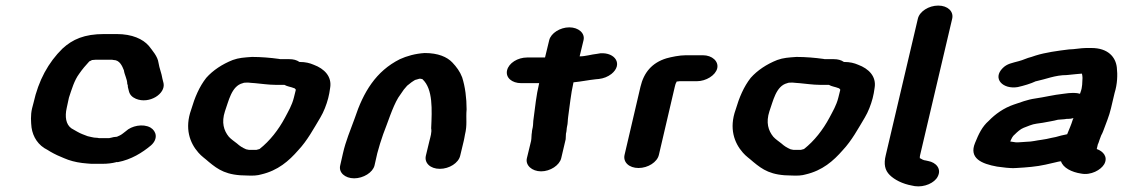

<svg xmlns="http://www.w3.org/2000/svg" viewBox="-20 -657 4027 688"><path d="M376 -163H375C373 -162 371 -162 368 -162H338C335 -162 333 -162 330 -163L317 -164L307 -166L294 -169C279 -175 271 -177 257 -185L236 -197C216 -211 212 -239 219 -270L227 -307C237 -337 246 -369 264 -393C275 -409 287 -423 300 -437C304 -439 307 -440 310 -442H312C319 -443 325 -443 331 -443H376C380 -443 384 -443 387 -442C409 -442 418 -420 424 -405C426 -389 436 -373 436 -357C437 -353 439 -350 438 -346L442 -330C445 -318 453 -309 467 -303C515 -283 574 -321 566 -359L562 -375C559 -395 551 -412 548 -432C545 -455 526 -476 513 -493C492 -517 454 -535 398 -535H353C282 -535 240 -516 204 -483C153 -433 118 -369 100 -288L95 -269C89 -244 91 -219 93 -200C98 -166 117 -136 150 -120C162 -112 183 -101 196 -96L210 -90C228 -82 250 -76 274 -73L294 -71C302 -70 310 -70 317 -70H347C365 -70 382 -72 397 -76C398 -77 400 -76 402 -76C450 -85 490 -110 521 -136C547 -159 541 -187 519 -200C492 -215 451 -206 431 -187C424 -182 418 -176 410 -172L399 -167C393 -167 382 -165 376 -163Z M1034 -341H1035C1036 -340 1040 -337 1040 -335L1033 -307C1026 -279 1013 -258 1001 -235C978 -192 947 -152 910 -123L899 -120H872L862 -122C848 -128 839 -134 829 -143C819 -151 808 -158 800 -167C782 -189 773 -218 786 -258C799 -293 809 -349 850 -359C854 -361 860 -361 866 -361H870C876 -360 884 -360 894 -359C917 -357 943 -353 966 -353H999C1009 -347 1022 -346 1034 -341ZM1053 -435C1043 -442 1031 -445 1017 -445H987C985 -445 983 -445 979 -446C950 -450 916 -453 883 -453C855 -451 836 -450 814 -442C776 -427 743 -405 719 -378C694 -346 678 -308 665 -264C641 -197 660 -145 691 -110C702 -97 716 -88 728 -77C762 -49 791 -28 867 -28C886 -27 903 -28 916 -32C976 -46 1015 -80 1049 -119C1081 -153 1104 -196 1128 -236C1140 -256 1150 -282 1156 -305L1160 -323C1161 -329 1162 -335 1163 -342C1170 -383 1142 -411 1104 -425C1090 -431 1075 -435 1053 -435Z M1322 -64 1332 -108C1337 -128 1346 -156 1353 -176C1369 -216 1386 -272 1407 -307L1427 -336C1433 -343 1436 -347 1439 -350C1444 -354 1465 -372 1473 -372C1477 -373 1480 -374 1483 -375C1485 -375 1488 -375 1491 -374C1492 -374 1493 -374 1494 -373C1532 -338 1528 -264 1525 -197C1528 -184 1522 -165 1519 -153L1506 -99C1500 -73 1522 -52 1556 -52C1590 -52 1623 -73 1629 -99L1642 -153C1643 -159 1645 -166 1646 -174C1655 -210 1649 -231 1652 -265C1652 -305 1647 -346 1636 -380C1628 -401 1616 -417 1601 -433C1582 -453 1550 -467 1502 -467C1468 -465 1437 -456 1413 -445C1327 -402 1282 -327 1251 -233C1235 -189 1219 -152 1209 -108L1199 -64C1193 -39 1216 -18 1249 -18C1282 -18 1316 -39 1322 -64Z M1948 -513 1933 -451H1869C1835 -451 1803 -431 1797 -405C1791 -379 1814 -359 1848 -359H1912C1901 -313 1898 -275 1892 -232C1890 -221 1891 -211 1889 -201C1888 -195 1886 -189 1886 -183C1884 -173 1885 -162 1883 -152L1868 -90C1862 -65 1886 -43 1919 -43C1952 -43 1985 -65 1991 -90L2007 -158C2008 -164 2007 -172 2008 -178C2011 -188 2010 -196 2012 -204C2015 -215 2014 -226 2016 -239C2022 -279 2025 -318 2035 -362C2065 -365 2087 -370 2115 -373L2126 -374C2143 -376 2158 -382 2171 -392C2213 -426 2185 -470 2131 -466L2119 -464C2099 -462 2078 -455 2057 -455L2071 -513C2077 -538 2053 -559 2020 -559C1987 -559 1954 -538 1948 -513Z M2341 -102 2398 -346C2400 -356 2401 -357 2405 -365H2407C2410 -366 2413 -365 2415 -366H2477C2510 -366 2544 -387 2550 -412C2556 -437 2532 -459 2499 -459H2437C2415 -459 2386 -453 2368 -448C2316 -432 2287 -397 2275 -346L2218 -102C2212 -76 2234 -55 2268 -55C2302 -55 2335 -76 2341 -102Z M2985 -341H2986C2987 -340 2991 -337 2991 -335L2984 -307C2977 -279 2964 -258 2952 -235C2929 -192 2898 -152 2861 -123L2850 -120H2823L2813 -122C2799 -128 2790 -134 2780 -143C2770 -151 2759 -158 2751 -167C2733 -189 2724 -218 2737 -258C2750 -293 2760 -349 2801 -359C2805 -361 2811 -361 2817 -361H2821C2827 -360 2835 -360 2845 -359C2868 -357 2894 -353 2917 -353H2950C2960 -347 2973 -346 2985 -341ZM3004 -435C2994 -442 2982 -445 2968 -445H2938C2936 -445 2934 -445 2930 -446C2901 -450 2867 -453 2834 -453C2806 -451 2787 -450 2765 -442C2727 -427 2694 -405 2670 -378C2645 -346 2629 -308 2616 -264C2592 -197 2611 -145 2642 -110C2653 -97 2667 -88 2679 -77C2713 -49 2742 -28 2818 -28C2837 -27 2854 -28 2867 -32C2927 -46 2966 -80 3000 -119C3032 -153 3055 -196 3079 -236C3091 -256 3101 -282 3107 -305L3111 -323C3112 -329 3113 -335 3114 -342C3121 -383 3093 -411 3055 -425C3041 -431 3026 -435 3004 -435Z M3269 -590 3154 -101C3146 -69 3151 -47 3168 -30C3185 -13 3214 2 3248 8L3258 10C3293 15 3329 -2 3340 -24C3355 -52 3334 -75 3306 -80L3297 -82C3290 -82 3280 -88 3277 -90H3276C3276 -94 3276 -98 3277 -101L3392 -590C3398 -616 3376 -637 3342 -637C3308 -637 3275 -616 3269 -590Z M3802 -388C3809 -389 3816 -389 3822 -390C3827 -390 3847 -393 3854 -393H3857C3858 -388 3859 -383 3859 -378C3858 -362 3859 -345 3852 -327L3850 -321C3843 -323 3836 -324 3829 -324H3823C3815 -324 3804 -323 3791 -321C3754 -317 3724 -309 3689 -304C3661 -300 3636 -290 3612 -282C3577 -270 3546 -248 3523 -224C3499 -203 3487 -177 3474 -145C3451 -90 3497 -70 3553 -60C3573 -58 3596 -53 3622 -55C3659 -57 3695 -60 3726 -67L3761 -75C3766 -76 3776 -79 3782 -79C3789 -56 3820 -40 3854 -35C3889 -28 3925 -48 3937 -69C3951 -95 3933 -115 3910 -123L3914 -140C3917 -145 3918 -151 3920 -156L3926 -172C3929 -177 3931 -182 3933 -187C3942 -212 3955 -242 3961 -269L3974 -324C3984 -356 3985 -389 3982 -415C3978 -452 3951 -485 3891 -485H3872C3853 -485 3829 -480 3811 -480C3770 -475 3726 -469 3691 -458L3676 -453C3659 -449 3647 -442 3631 -438C3606 -431 3589 -429 3573 -413C3535 -375 3574 -336 3627 -345C3649 -350 3673 -357 3692 -366H3693C3727 -373 3761 -388 3802 -388ZM3827 -234C3826 -232 3824 -230 3824 -228C3818 -208 3811 -194 3804 -176C3788 -173 3777 -170 3763 -166L3748 -163C3744 -162 3734 -160 3730 -159L3712 -156C3695 -154 3677 -149 3659 -149C3650 -148 3640 -148 3629 -147H3620C3613 -148 3606 -149 3600 -150C3605 -161 3608 -169 3617 -176C3624 -183 3637 -195 3648 -199C3662 -204 3678 -212 3695 -214L3716 -217C3735 -221 3753 -223 3771 -228C3777 -229 3794 -229 3802 -231H3807C3814 -231 3821 -232 3827 -234Z"/></svg>

Font: Blanket
Style: SikObl
Weight: 700
Foundry: Cannot Into Space Fonts
Version: Version 0.9